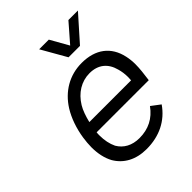

<svg xmlns="http://www.w3.org/2000/svg" viewBox="-200 -806 914 914"><g transform="rotate(-45 257.5 -349.0)"><path d="M372 -572 484 -698H420L340 -606L288 -698H223L295 -572ZM262 -61C212 -61 175 -82 154 -118C142 -143 136 -172 136 -205C136 -211 136 -218 137 -225H488C493 -262 497 -294 497 -324C497 -343 495 -362 491 -380C473 -463 413 -509 320 -509C238 -509 169 -468 125 -398C100 -358 82 -306 74 -253C71 -232 69 -211 69 -192C69 -150 77 -112 94 -81C124 -30 177 0 249 0C336 0 405 -35 450 -100L405 -134C370 -85 322 -61 262 -61ZM312 -448C370 -448 407 -417 421 -363C426 -346 429 -326 429 -305C429 -298 428 -291 428 -284H147C154 -314 165 -346 178 -367C209 -418 257 -448 312 -448Z"/></g></svg>

Font: Arthouse Owned
Style: Italic
Weight: 400
Italic angle: -10°
Designer: Jeremy Tribby
Foundry: Tribby Type
Version: Version 1.000;PS 001.000;hotconv 1.0.88;makeotf.lib2.5.64775